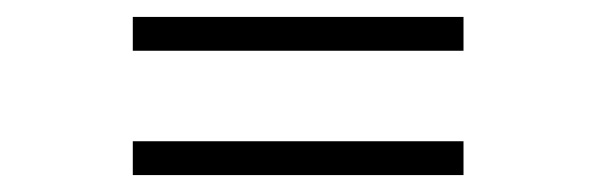

<svg xmlns="http://www.w3.org/2000/svg" viewBox="-20 -396 706 227"><path d="M137 -336V-376H528V-336ZM137 -189V-229H528V-189Z"/></svg>

Font: Piazzolla Thin Thin
Style: Regular
Weight: 250
Version: Version 2.005